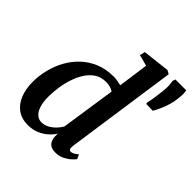

<svg xmlns="http://www.w3.org/2000/svg" viewBox="-215 -980 1153 1153"><g transform="rotate(45 362.0 -403.5)"><path d="M476 -95Q473.5 -77.5 477 -68.2Q480.5 -59 490.5 -59Q499.5 -59 510.2 -64.2Q521 -69.5 537 -83L550 -55Q544 -47 527.8 -31.5Q511.5 -16 486.2 -3Q461 10 428 10Q393.5 10 377 -7.8Q360.5 -25.5 359 -59L359.5 -81Q345.5 -59 322.2 -38Q299 -17 267.2 -3.5Q235.5 10 196.5 10Q140.5 10 104.2 -17.2Q68 -44.5 50.2 -90.8Q32.5 -137 32.5 -194.5Q32.5 -246.5 45.5 -299Q58.5 -351.5 84.2 -398.5Q110 -445.5 148.8 -482Q187.5 -518.5 239 -539.8Q290.5 -561 354.5 -561Q370 -561 387 -558.2Q404 -555.5 419 -551.5L446 -744.5L374.5 -763.5L382.5 -797L555 -817L578 -804ZM409 -488Q396.5 -497 379.8 -501.5Q363 -506 344.5 -506Q304.5 -506 274.2 -486.8Q244 -467.5 222.8 -435Q201.5 -402.5 188 -362.2Q174.5 -322 168.2 -279.2Q162 -236.5 162 -197.5Q162 -154.5 171.5 -123.5Q181 -92.5 198.8 -76Q216.5 -59.5 241 -59.5Q266 -59.5 288.2 -71.5Q310.5 -83.5 328.5 -102Q346.5 -120.5 357 -139.5ZM665.5 -581.5 609 -583 606.5 -592Q612 -615 616.2 -642.8Q620.5 -670.5 624.5 -706Q628 -736 627 -757.5Q626 -779 622.5 -792.5L628.5 -810.5H720.5Q723.5 -799 723.8 -783.8Q724 -768.5 721 -742.5Q718.5 -714 709.8 -684.5Q701 -655 689.2 -628.5Q677.5 -602 665.5 -581.5Z"/></g></svg>

Font: Merriweather 36pt SemiBold
Style: Italic
Weight: 600
Italic angle: -7.8°
Version: Version 2.101